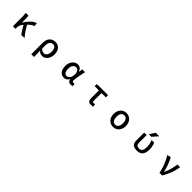

<svg xmlns="http://www.w3.org/2000/svg" viewBox="657 -3123 5686 5686"><g transform="rotate(45 3500.0 -280.5)"><path d="M791 0 663.1 9.8Q573.2 -98.6 494.1 -252Q490.2 -247.1 476.6 -231Q462.9 -214.8 456.1 -205.1Q409.2 -148.4 407.2 -30.3V0H299.8V-393.6Q299.8 -487.3 288.1 -549.8H402.3Q412.1 -510.7 412.1 -418.9V-268.6H416Q485.4 -384.8 568.8 -465.3Q652.3 -545.9 739.3 -564.5L748 -456.1Q660.2 -429.7 565.4 -332Q606.4 -249 668.9 -157.2Q731.4 -65.4 791 0Z M1270.5 200.2V-276.4Q1270.5 -417 1340.3 -490.7Q1410.2 -564.5 1519.5 -564.5Q1634.8 -564.5 1698.7 -489.7Q1762.7 -415 1762.7 -284.2Q1762.7 -148.4 1695.3 -67.9Q1627.9 12.7 1535.2 12.7Q1440.4 12.7 1378.9 -59.6Q1385.7 177.7 1386.7 200.2ZM1512.7 -82Q1569.3 -82 1606.9 -135.3Q1644.5 -188.5 1644.5 -282.2Q1644.5 -467.8 1514.6 -467.8Q1456.1 -467.8 1418 -418.5Q1379.9 -369.1 1379.9 -279.3V-147.5Q1435.5 -82 1512.7 -82Z M2441.4 12.7Q2343.8 12.7 2285.2 -60.5Q2226.6 -133.8 2226.6 -266.6Q2226.6 -401.4 2297.9 -482.9Q2369.1 -564.5 2468.8 -564.5Q2522.5 -564.5 2565.9 -531.7Q2609.4 -499 2632.8 -430.7H2635.7L2657.2 -549.8H2771.5Q2702.1 -232.4 2702.1 -135.7Q2702.1 -108.4 2716.8 -94.7Q2731.4 -81.1 2755.9 -81.1Q2774.4 -81.1 2793 -88.9L2808.6 -2Q2777.3 12.7 2729.5 12.7Q2617.2 12.7 2610.4 -91.8H2606.4Q2546.9 12.7 2441.4 12.7ZM2466.8 -82Q2515.6 -82 2556.2 -127.9Q2596.7 -173.8 2601.6 -236.3L2609.4 -336.9Q2573.2 -467.8 2483.4 -467.8Q2426.8 -467.8 2386.2 -415.5Q2345.7 -363.3 2345.7 -268.6Q2345.7 -177.7 2377.4 -129.9Q2409.2 -82 2466.8 -82Z M3568.4 12.7Q3501 12.7 3472.2 -25.4Q3443.4 -63.5 3443.4 -139.6V-458H3265.6V-543.9L3345.7 -549.8H3735.4V-458H3555.7Q3551.8 -304.7 3551.8 -133.8Q3551.8 -81.1 3596.7 -81.1Q3623 -81.1 3652.3 -89.8L3668 -2Q3618.2 12.7 3568.4 12.7Z M4500 12.7Q4391.6 12.7 4317.9 -64.5Q4244.1 -141.6 4244.1 -274.4Q4244.1 -408.2 4317.9 -486.3Q4391.6 -564.5 4500 -564.5Q4607.4 -564.5 4681.6 -486.3Q4755.9 -408.2 4755.9 -274.4Q4755.9 -142.6 4681.6 -64.9Q4607.4 12.7 4500 12.7ZM4637.7 -274.4Q4637.7 -364.3 4601.6 -416.5Q4565.4 -468.8 4500 -468.8Q4434.6 -468.8 4398.9 -416.5Q4363.3 -364.3 4363.3 -274.4Q4363.3 -184.6 4398.9 -132.8Q4434.6 -81.1 4500 -81.1Q4565.4 -81.1 4601.6 -133.3Q4637.7 -185.5 4637.7 -274.4Z M5668.9 -760.7 5513.7 -584H5405.3L5519.5 -760.7ZM5744.1 -281.2Q5744.1 10.7 5502 10.7Q5380.9 10.7 5327.6 -39.1Q5274.4 -88.9 5274.4 -201.2V-522.5H5379.9V-210.9Q5379.9 -139.6 5408.2 -109.9Q5436.5 -80.1 5502 -80.1Q5570.3 -80.1 5604 -127.9Q5637.7 -175.8 5637.7 -292Q5637.7 -402.3 5585 -522.5H5696.3Q5744.1 -401.4 5744.1 -281.2Z M6549.8 0H6438.5Q6410.2 -149.4 6354.5 -290.5Q6298.8 -431.6 6228.5 -536.1L6345.7 -564.5Q6395.5 -483.4 6441.9 -356Q6488.3 -228.5 6511.7 -118.2H6516.6Q6622.1 -348.6 6638.7 -549.8H6753.9Q6730.5 -403.3 6683.1 -274.9Q6635.7 -146.5 6549.8 0Z"/></g></svg>

Font: Gen Shin Gothic Monospace Medium
Style: Regular
Weight: 500
Designer: [Source Han Sans]
Ryoko NISHIZUKA  (kana & ideographs); Paul D. Hunt (Latin, Greek & Cyrillic); Wenlong ZHANG  (bopomofo
Version: Version 1.002.20150607